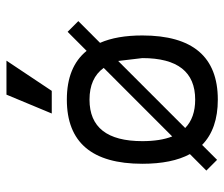

<svg xmlns="http://www.w3.org/2000/svg" viewBox="-72 -652 724 621"><g transform="rotate(-90 290.5 -342.0)"><path d="M70.8 -244.1Q70.8 -488.3 278.3 -488.3Q384.3 -488.3 436 -424.3L497.6 -485.8L532.2 -451.2L461.9 -380.9Q485.8 -326.7 485.8 -244.1Q485.8 0 278.3 0Q183.6 0 131.8 -50.8L83.5 -2.4L48.8 -37.1L102.1 -90.3Q70.8 -148.4 70.8 -244.1ZM144 -244.1Q144 -186 159.2 -147.5L380.9 -369.1Q347.7 -415 278.3 -415Q144 -415 144 -244.1ZM403.3 -322.3 186.5 -105.5Q219.7 -73.2 278.3 -73.2Q412.6 -73.2 412.6 -244.1ZM233.4 -537.1 294.4 -683.6H404.3L306.6 -537.1Z"/></g></svg>

Font: Sanitrixie
Style: Regular
Weight: 400
Designer: Jayvee D. Enaguas (Grand Chaos)
Version: Version 1.1 - 6/9/2013